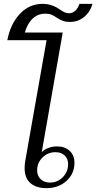

<svg xmlns="http://www.w3.org/2000/svg" viewBox="-20 -968 501 998"><path d="M108 -94Q108 -111 111 -130L222 -759H18Q34 -843 83 -895.5Q132 -948 202 -948Q250 -948 292 -918Q318 -899 338 -899Q357 -899 371 -912Q385 -925 393 -948H461Q449 -906 417.5 -880Q386 -854 344 -854Q323 -854 307.5 -859.5Q292 -865 275 -876Q260 -887 247 -892Q234 -897 215 -897Q178 -897 150.5 -872Q123 -847 109 -799H306L197 -177Q208 -190 230 -198.5Q252 -207 276 -207Q318 -207 342.5 -183.5Q367 -160 367 -122Q367 -65 325.5 -27.5Q284 10 221 10Q169 10 138.5 -16Q108 -42 108 -94ZM334 -115Q334 -143 316 -160Q298 -177 268 -177Q229 -177 201 -149.5Q173 -122 173 -82Q173 -54 191.5 -36.5Q210 -19 240 -19Q279 -19 306.5 -47Q334 -75 334 -115Z"/></svg>

Font: Fahkwang Light
Style: Italic
Weight: 300
Italic angle: -10°
Version: Version 1.000; ttfautohint (v1.6)